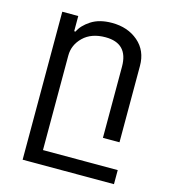

<svg xmlns="http://www.w3.org/2000/svg" viewBox="-113 -645 830 940"><g transform="rotate(15 302.5 -175.0)"><path d="M172.9 -345.2V133.8H551.8V205.1H88.9V-544.9H169.9V-467.8H176.8Q191.9 -501 233.4 -528.1Q274.9 -555.2 338.9 -555.2Q418.9 -555.2 471.9 -509.8Q524.9 -464.4 524.9 -387.2V0H440.9V-360.8Q440.9 -479 326.2 -479Q254.9 -479 213.9 -439.2Q172.9 -399.4 172.9 -345.2Z"/></g></svg>

Font: Telcell.Market
Style: Regular
Weight: 400
Designer: Rasmus Andersson, Sedrak Mkrtchyan
Version: Version 3.019;git-0a5106e0b